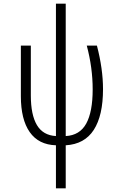

<svg xmlns="http://www.w3.org/2000/svg" viewBox="-20 -780 640 1040"><path d="M283 7Q189 4 141 -64.5Q93 -133 93 -259V-533H147V-263Q147 -158 180 -102.5Q213 -47 283 -43V-760H336V-43Q412 -47 447 -110.5Q482 -174 482 -296Q482 -413 450 -533H505Q538 -406 538 -297Q538 -154 488 -76.5Q438 1 336 7V240H283Z"/></svg>

Font: Noto Sans Mono UI Light
Style: Regular
Weight: 300
Monospace: yes
Designer: Monotype Design team
Foundry: Monotype Imaging Inc.
Version: Version 1.000